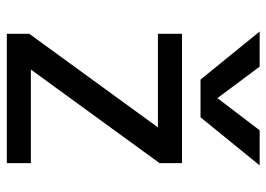

<svg xmlns="http://www.w3.org/2000/svg" viewBox="-132 -666 800 577"><g transform="rotate(90 268.5 -378.0)"><path d="M372.1 -757.8H477.5L333 -580.1H219.7L75.2 -757.8H180.7L275.4 -630.9ZM82 -524.4H470.7V-457L189.5 -70.3H470.7V2H82V-65.4L363.3 -452.1H82Z"/></g></svg>

Font: Gen Shin Gothic Regular
Style: Regular
Weight: 400
Designer: [Source Han Sans]
Ryoko NISHIZUKA  (kana & ideographs); Paul D. Hunt (Latin, Greek & Cyrillic); Wenlong ZHANG  (bopomofo
Version: Version 1.002.20150607